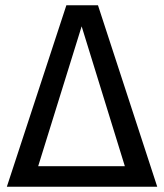

<svg xmlns="http://www.w3.org/2000/svg" viewBox="-20 -709 623 729"><path d="M352 -689 577 0H6L232 -689ZM290 -609 125 -78H454Z"/></svg>

Font: Fira Sans
Style: Regular
Weight: 400
Designer: Carrois Corporate & Edenspiekermann AG
Foundry: Carrois Corporate GbR & Edenspiekermann AG
Version: Version 4.106;PS 004.106;hotconv 1.0.70;makeotf.lib2.5.58329